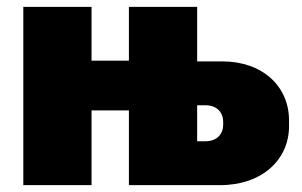

<svg xmlns="http://www.w3.org/2000/svg" viewBox="-20 -540 881 560"><path d="M48 0H247V-218H356V0H622C744 0 823 -74 823 -172V-189C823 -288 746 -361 628 -361H555V-520H356V-363H247V-520H48ZM555 -128V-233H579C614 -233 631 -211 631 -184V-177C631 -150 614 -128 579 -128Z"/></svg>

Font: Fixel Text Black
Style: Regular
Weight: 900
Width: 4
Designer: AlfaBravo + MacPaw
Foundry: Kyrylo Tkachov, Marchela Mozhyna, Serhii Makarenko, Maria Weinstein, Zakhar Kryvoshyya
Version: Version 1.211